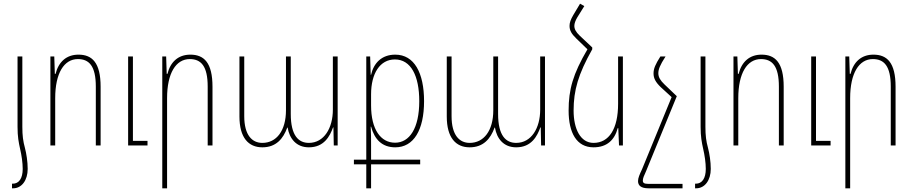

<svg xmlns="http://www.w3.org/2000/svg" viewBox="-20 -788 4944 1040"><path d="M75 -101C75 -48 81 -17 89 19C97 53 103 94 103 127C103 178 83 207 49 207H45V232H51C98 232 130 188 130 127C130 88 123 43 115 13C105 -23 101 -54 101 -101V-482H75Z M253 0H279V-256C279 -392 327 -468 402 -468C463 -468 499 -430 499 -319V0H525V-318C525 -449 479 -492 405 -492C339 -492 297 -452 281 -388H277L274 -482H253ZM674 0H779V-25H700V-482H674Z M859 232H885V-256C885 -392 933 -468 1008 -468C1069 -468 1105 -430 1105 -319V0H1131V-318C1131 -449 1085 -492 1011 -492C945 -492 903 -452 887 -388H883L880 -482H859Z M1401 10C1475 10 1514 -36 1536 -97H1538C1548 -37 1585 10 1653 10C1736 10 1767 -51 1784 -98H1786L1788 0H1809V-482H1783V-194C1783 -94 1735 -14 1653 -14C1598 -14 1555 -52 1555 -171V-482H1529V-191C1529 -79 1477 -14 1401 -14C1346 -14 1303 -55 1303 -159V-482H1277V-157C1277 -42 1326 10 1401 10Z M1964 232H1990V102H2256V77H1990V-9C1990 -33 1990 -68 1988 -102H1990C2009 -32 2050 10 2121 10C2221 10 2277 -84 2277 -240C2277 -393 2224 -492 2121 -492C2047 -492 2004 -446 1990 -383H1988L1985 -482H1964V77H1897V102H1964ZM2120 -15C2042 -15 1990 -87 1990 -217V-277C1990 -390 2038 -466 2119 -466C2206 -466 2251 -377 2251 -240C2251 -93 2198 -15 2120 -15Z M2524 10C2598 10 2637 -36 2659 -97H2661C2671 -37 2708 10 2776 10C2859 10 2890 -51 2907 -98H2909L2911 0H2932V-482H2906V-194C2906 -94 2858 -14 2776 -14C2721 -14 2678 -52 2678 -171V-482H2652V-191C2652 -79 2600 -14 2524 -14C2469 -14 2426 -55 2426 -159V-482H2400V-157C2400 -42 2449 10 2524 10Z M3188 -531 3120 -595C3099 -615 3091 -631 3091 -648C3091 -661 3097 -677 3107 -694L3145 -755L3122 -768L3085 -706C3071 -682 3065 -665 3065 -648C3065 -624 3075 -605 3101 -580L3162 -521C3083 -386 3060 -303 3060 -189C3060 -69 3103 10 3195 10C3268 10 3309 -30 3326 -94H3329L3333 0H3354V-482H3328V-226C3328 -90 3279 -14 3195 -14C3124 -14 3087 -90 3087 -189C3087 -299 3112 -386 3188 -521Z M3436 193C3436 217 3452 232 3493 232H3677V208H3492C3468 208 3462 202 3462 190C3462 178 3468 164 3480 138L3646 -267L3579 -331C3557 -352 3546 -370 3546 -391C3546 -412 3554 -434 3585 -482H3557C3530 -439 3520 -417 3520 -390C3520 -364 3531 -343 3559 -316L3618 -262L3458 128C3444 158 3436 176 3436 193Z M3775 -101C3775 -48 3781 -17 3789 19C3797 53 3803 94 3803 127C3803 178 3783 207 3749 207H3745V232H3751C3798 232 3830 188 3830 127C3830 88 3823 43 3815 13C3805 -23 3801 -54 3801 -101V-482H3775Z M3953 0H3979V-256C3979 -392 4027 -468 4102 -468C4163 -468 4199 -430 4199 -319V0H4225V-318C4225 -449 4179 -492 4105 -492C4039 -492 3997 -452 3981 -388H3977L3974 -482H3953ZM4374 0H4479V-25H4400V-482H4374Z M4559 232H4585V-256C4585 -392 4633 -468 4708 -468C4769 -468 4805 -430 4805 -319V0H4831V-318C4831 -449 4785 -492 4711 -492C4645 -492 4603 -452 4587 -388H4583L4580 -482H4559Z"/></svg>

Font: Noto Sans Armenian Condensed Thin
Style: Regular
Weight: 100
Width: 3
Designer: Monotype Design Team
Foundry: Monotype Imaging Inc.
Version: Version 2.008